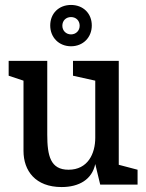

<svg xmlns="http://www.w3.org/2000/svg" viewBox="-20 -746 589 776"><path d="M229 10C300 10 352 -21 365 -83L385 0H536V-60L460 -80V-500H275V-440L365 -420V-189C365 -125 335 -60 257 -60C184 -60 171 -116 171 -202V-500H15V-440L75 -420V-136C75 -56 123 10 229 10ZM267 -559C316 -559 351 -595 351 -643C351 -692 316 -726 267 -726C218 -726 183 -692 183 -643C183 -595 218 -559 267 -559ZM267 -607C247 -607 232 -622 232 -642C232 -663 247 -677 267 -677C287 -677 302 -663 302 -642C302 -622 287 -607 267 -607Z"/></svg>

Font: Hermeneus One
Style: Regular
Weight: 400
Designer: Rodrigo Fuenzalida, Pablo Impallari
Foundry: Pablo Impallari, Rodrigo Fuenzalida
Version: Version 1.002